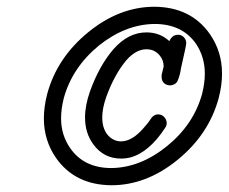

<svg xmlns="http://www.w3.org/2000/svg" viewBox="-20 -603 678 569"><path d="M638 -385Q638 -350 628 -312Q599 -205 506.5 -129.5Q414 -54 310 -54Q202 -55 146 -135Q110 -187 110 -252Q110 -287 120 -325Q149 -432 241.5 -507.5Q334 -583 438 -583Q546 -582 602 -502Q638 -450 638 -385ZM161 -252Q161 -203 188 -164Q229 -105 310 -105Q396 -106 475 -170Q554 -234 579 -325Q587 -357 587 -385Q587 -434 561 -473Q520 -532 438 -532Q352 -531 273 -468Q194 -403 169 -312Q161 -280 161 -252ZM414 -507Q454 -507 482 -481Q485 -489 491.5 -494.5Q498 -500 508 -500Q518 -500 525 -492.5Q532 -485 532 -475Q532 -472 528 -453Q524 -434 516 -399Q514 -382 507 -365Q504 -357 497 -353.5Q490 -350 485 -350Q468 -350 461 -364Q459 -369 459 -373.5Q459 -378 459 -381L465 -406Q465 -425 453 -439Q438 -457 414 -457Q383 -457 354 -424Q319 -382 295 -316Q283 -282 283 -255Q283 -217 305 -197Q326 -179 353 -186Q381 -193 411 -230Q420 -240 425 -248Q430 -256 433 -258Q440 -264 448 -264Q456 -264 461.5 -260.5Q467 -257 470.5 -251Q474 -245 474 -238Q474 -231 470 -225Q422 -151 365 -136Q352 -133 339 -133Q287 -133 256 -176Q232 -209 232 -255Q232 -291 247 -333Q274 -408 316 -457Q360 -507 414 -507Z"/></svg>

Font: TT2020Base
Style: Italic
Weight: 400
Italic angle: -15°
Version: Version 0.2.000